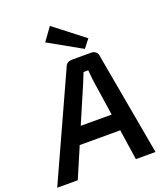

<svg xmlns="http://www.w3.org/2000/svg" viewBox="-199 -1037 996 1149"><g transform="rotate(-20 299.5 -462.5)"><path d="M405 -724 195 -842 255 -925 446 -777ZM437 -194H179L96 0H-35L265 -659Q275 -690 311 -690H434Q450 -690 461.5 -679.5Q473 -669 474 -654L591 0H466ZM421 -300 386 -534 380 -597H350Q342 -576 325 -535L224 -300Z"/></g></svg>

Font: Exo 2.0 Semi Bold
Style: Italic
Weight: 600
Italic angle: -8°
Designer: Natanael Gama
Version: Version 1.001;PS 001.001;hotconv 1.0.70;makeotf.lib2.5.58329